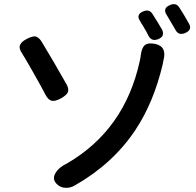

<svg xmlns="http://www.w3.org/2000/svg" viewBox="-20 -861 935 918"><path d="M295 37Q272 37 255 22Q227 -2 245 -33Q261 -61 301 -80Q576 -240 648 -568Q652 -586 653 -596Q657 -632 672.5 -645Q688 -658 722 -651Q780 -639 761 -570Q760 -561 758 -554Q715 -371 627 -239Q520 -78 337 26Q316 38 295 37ZM228 -379Q210 -383 197 -409Q177 -448 142 -509Q138 -517 129 -532Q100 -583 86 -605Q69 -629 76 -646Q82 -662 110 -676Q134 -688 148 -687Q163 -685 177 -665Q235 -570 298 -458Q311 -435 304 -419Q298 -406 272 -391Q245 -376 228 -379ZM690 -690Q680 -711 669 -728Q665 -736 655 -751Q652 -757 650 -760Q628 -792 666 -807Q693 -818 708 -796Q735 -754 755 -719Q770 -688 737 -674Q705 -661 690 -690ZM819 -718Q815 -725 807.5 -738Q800 -751 796 -757Q790 -768 778 -788Q755 -821 793 -837Q821 -849 836 -827Q857 -796 883 -749Q901 -718 865 -703Q834 -690 819 -718Z"/></svg>

Font: GenSenRounded TW M
Style: Regular
Weight: 500
Version: Version 1.501;PS 1;hotconv 16.6.51;makeotf.lib2.5.65220